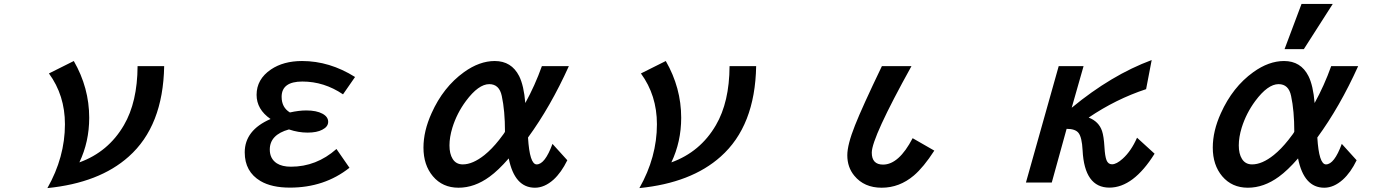

<svg xmlns="http://www.w3.org/2000/svg" viewBox="-20 -900 7040 973"><path d="M812 -564.9Q806.6 -261.2 632.3 -106.4Q483.4 26.9 220.2 53.2Q309.1 -103.5 309.1 -270.5Q309.1 -417 228 -527.8L354 -590.8Q432.1 -455.1 432.1 -303.2Q432.1 -181.6 382.3 -77.1Q528.8 -129.9 607.9 -265.6Q676.3 -382.3 677.2 -564.9Z M1751 -49.8Q1624 50.8 1449.2 50.8Q1356.9 50.8 1300.3 17.6Q1220.2 -29.8 1220.2 -127.9Q1220.2 -240.2 1351.1 -296.9Q1280.3 -345.7 1280.3 -419.4Q1280.3 -498.5 1353 -547.9Q1416.5 -590.8 1510.7 -590.8Q1650.4 -590.8 1779.3 -509.8L1718.3 -421.9Q1622.6 -486.8 1512.2 -486.8Q1407.2 -486.8 1407.2 -409.2Q1407.2 -355.5 1449.2 -330.1Q1494.6 -340.3 1532.2 -340.3Q1584 -340.3 1614.3 -323.7Q1643.1 -308.1 1643.1 -282.7Q1643.1 -257.8 1613.3 -242.7Q1585.9 -228 1538.6 -228Q1491.7 -228 1444.3 -244.1Q1347.2 -217.3 1347.2 -142.1Q1347.2 -95.7 1382.8 -72.3Q1409.7 -55.2 1454.6 -55.2Q1583.5 -55.2 1685.1 -145Z M2855 -87.9Q2824.7 -25.9 2785.2 10.3Q2739.3 51.3 2690.9 51.3Q2587.9 51.3 2558.1 -97.2Q2505.4 -36.6 2460.9 -4.4Q2384.8 51.3 2303.7 51.3Q2222.7 51.3 2173.8 -6.8Q2126 -63.5 2126 -151.9Q2126 -235.8 2167 -326.2Q2226.1 -458.5 2331.1 -534.2Q2409.7 -590.8 2487.3 -590.8Q2571.8 -590.8 2610.8 -514.6Q2634.8 -466.3 2642.1 -377.9Q2690.9 -466.3 2726.1 -564.9H2862.8Q2770 -359.4 2655.8 -203.1Q2664.1 -66.9 2699.7 -66.9Q2741.7 -66.9 2779.8 -170.9ZM2539.1 -232.9Q2539.1 -338.4 2522.9 -413.6Q2510.3 -473.6 2459.5 -473.6Q2404.8 -473.6 2341.3 -388.2Q2294.9 -325.7 2272.5 -252.9Q2257.8 -204.6 2257.8 -163.1Q2257.8 -120.6 2273.9 -94.7Q2291 -66.9 2325.2 -66.9Q2375.5 -66.9 2435.1 -114.3Q2472.7 -144.5 2509.3 -190.9Q2539.1 -229 2539.1 -232.9Z M3812 -564.9Q3806.6 -261.2 3632.3 -106.4Q3483.4 26.9 3220.2 53.2Q3309.1 -103.5 3309.1 -270.5Q3309.1 -417 3228 -527.8L3354 -590.8Q3432.1 -455.1 3432.1 -303.2Q3432.1 -181.6 3382.3 -77.1Q3528.8 -129.9 3607.9 -265.6Q3676.3 -382.3 3677.2 -564.9Z M4714.8 -136.7Q4660.6 -52.7 4611.3 -10.7Q4538.1 51.3 4448.2 51.3Q4359.4 51.3 4309.6 -9.3Q4273.9 -52.2 4273.9 -113.3Q4273.9 -167 4313 -265.1Q4348.6 -355.5 4449.2 -564.9H4599.1Q4397.9 -202.1 4397.9 -126.5Q4397.9 -65.9 4455.1 -65.9Q4535.2 -65.9 4605 -199.7Z M5471.2 -564.9 5411.1 -354Q5612.3 -520 5816.4 -595.7L5788.1 -448.2Q5635.3 -397.9 5497.1 -304.2Q5548.8 -284.2 5564.9 -235.8Q5573.7 -210 5577.1 -153.8Q5579.6 -108.9 5587.4 -88.4Q5595.7 -67.4 5615.2 -67.4Q5638.2 -67.4 5669.4 -95.7Q5712.4 -134.3 5742.2 -202.1L5831.1 -121.1Q5723.6 50.8 5602.1 50.8Q5475.6 50.8 5466.3 -138.2Q5462.9 -204.1 5445.8 -226.1Q5429.7 -247.1 5385.3 -247.1L5310.1 24.9H5179.2L5345.2 -564.9Z M6489.7 -650.9 6575.7 -879.9H6733.9L6587.4 -650.9ZM6779.8 -170.9 6855 -87.9Q6825.2 -25.9 6785.2 10.3Q6739.3 51.3 6690.9 51.3Q6587.9 51.3 6558.1 -97.2Q6505.4 -36.6 6460.9 -4.4Q6384.8 51.3 6303.7 51.3Q6223.1 51.3 6173.8 -6.8Q6126 -63.5 6126 -151.9Q6126 -236.3 6167 -326.2Q6226.6 -459 6331.1 -534.2Q6409.7 -590.8 6487.3 -590.8Q6572.3 -590.8 6610.8 -514.6Q6634.8 -466.8 6642.1 -377.9Q6690.9 -466.3 6726.1 -564.9H6862.8Q6769.5 -358.4 6655.8 -203.1Q6664.1 -66.9 6699.7 -66.9Q6741.7 -66.9 6779.8 -170.9ZM6539.1 -232.9Q6539.1 -338.4 6522.9 -413.6Q6510.7 -473.6 6459.5 -473.6Q6404.8 -473.6 6341.3 -388.2Q6295.4 -326.2 6272.5 -252.9Q6257.8 -204.6 6257.8 -163.1Q6257.8 -120.6 6273.9 -94.7Q6291 -66.9 6325.2 -66.9Q6376 -66.9 6435.1 -114.3Q6472.2 -144 6509.3 -190.9Q6539.1 -228.5 6539.1 -232.9Z"/></svg>

Font: FORM UDPGothic
Style: Bold
Weight: 700
Foundry: Pronama LLC
Version: Version 1.051